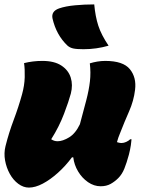

<svg xmlns="http://www.w3.org/2000/svg" viewBox="-22 -836 642 870"><path d="M87 -550Q107 -555 127.5 -557.5Q148 -560 170 -560Q224 -560 256 -539Q288 -518 298.5 -484.5Q309 -451 299 -412Q290 -378 268 -320Q246 -262 210 -205Q223 -196 239 -196Q262 -196 291 -213.5Q320 -231 340 -273Q357 -336 369 -382Q381 -428 385.5 -467.5Q390 -507 385 -549Q401 -554 419 -557Q437 -560 455 -560Q536 -560 566.5 -522.5Q597 -485 590 -429Q584 -379 563 -331.5Q542 -284 521 -230Q514 -214 508 -192Q511 -191 516.5 -189.5Q522 -188 529 -188Q539 -188 550 -193Q561 -198 568 -205H574Q574 -199 571 -178.5Q568 -158 562 -135Q552 -98 541.5 -72Q531 -46 514 -29Q498 -13 479 -2.5Q460 8 434 8Q404 8 377 -10.5Q350 -29 332 -59Q314 -89 310 -123H304Q275 -84 240.5 -53Q206 -22 172 -4Q138 14 109 14Q84 14 61 -3Q38 -20 22.5 -48Q7 -76 1 -109Q-5 -142 3 -174Q18 -234 40 -292.5Q62 -351 78 -409Q89 -449 90 -486Q91 -523 87 -550ZM405 -816Q410 -761 423.5 -719.5Q437 -678 470 -629Q415 -613 356 -613Q325 -613 309.5 -616.5Q294 -620 283 -630Q233 -678 216 -752Q209 -785 246 -798Q275 -808 318 -812Q361 -816 405 -816Z"/></svg>

Font: Recursive Mn Csl St XBk
Style: Italic
Weight: 1000
Italic angle: -15°
Monospace: yes
Version: Version 1.079;hotconv 1.0.112;makeotfexe 2.5.65598; ttfautoh